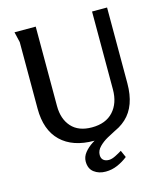

<svg xmlns="http://www.w3.org/2000/svg" viewBox="-134 -830 974 1136"><g transform="rotate(-15 353.5 -262.0)"><path d="M193 -730V-244Q193 -164 236 -116Q279 -68 361 -68Q446 -68 492 -118.5Q538 -169 538 -253V-730H630V-266Q630 -127 554.5 -57.5Q479 12 353 12Q222 12 150 -57.5Q78 -127 78 -258V-666L63 -730ZM508 153Q479 176 444.5 191Q410 206 372 206Q330 206 301 184Q272 162 272 118Q272 89 292 64Q312 39 342.5 19.5Q373 0 405 -12Q437 -24 462 -28L488 -14Q466 -3 436 13.5Q406 30 384 52.5Q362 75 362 102Q362 123 374.5 133.5Q387 144 408 144Q426 144 449.5 132Q473 120 489 110Z"/></g></svg>

Font: Rosario SemiBold
Style: Regular
Weight: 600
Designer: Hector Gatti
Foundry: Omnibus Type
Version: Version 1.101; ttfautohint (v1.8.1.43-b0c9)